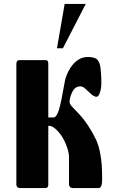

<svg xmlns="http://www.w3.org/2000/svg" viewBox="-20 -954 585 974"><path d="M299 -709H269L308 -934H415ZM494 -532Q494 -506 487 -485Q480 -463 469 -463Q465 -463 462 -464.5Q459 -466 456 -467Q453 -469 449.5 -471Q446 -473 442 -477Q438 -481 434.5 -484Q431 -487 427 -491Q424 -493 415 -502Q408 -509 402 -512Q394 -516 388 -516Q361 -516 347 -488Q333 -460 333 -437Q333 -429 341 -418Q345 -413 354.5 -403.5Q364 -394 378 -379Q428 -326 466 -248Q473 -234 479 -215Q485 -196 489 -172Q498 -124 498 -63Q498 -51 498 -41.5Q498 -32 497 -25Q496 -18 494.5 -13Q493 -8 491 -6Q487 0 479 0H351Q330 0 330 -21V-157Q330 -171 326 -187.5Q322 -204 314 -223Q298 -262 274 -288Q261 -302 249.5 -309Q238 -316 225 -316V-17Q225 0 210 0H80Q73 0 68 -5Q63 -10 63 -18V-629Q63 -649 78 -649H213Q225 -649 225 -630V-358H251Q267 -358 279 -397Q285 -417 292 -450.5Q299 -484 307 -531Q311 -562 328 -594Q345 -627 370 -646Q395 -665 424 -665Q457 -665 471 -654Q484 -643 489 -616Q491 -603 492.5 -582Q494 -561 494 -532Z"/></svg>

Font: Shafarik
Style: Regular
Weight: 400
Version: Version 1.001; ttfautohint (v1.8.4.7-5d5b)